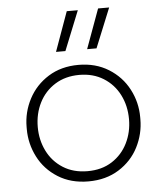

<svg xmlns="http://www.w3.org/2000/svg" viewBox="-56 -850 773 916"><g transform="rotate(-5 330.5 -392.0)"><path d="M59 -257V-267Q59 -338 92 -401Q125 -464 186.5 -502.5Q248 -541 331 -541Q413 -541 475 -502.5Q537 -464 570 -401Q603 -338 603 -267V-257Q603 -187 571 -124Q539 -61 477 -22Q415 17 331 17Q247 17 185 -22Q123 -61 91 -124Q59 -187 59 -257ZM549 -262Q549 -326 522.5 -378.5Q496 -431 446.5 -462Q397 -493 331 -493Q264 -493 214.5 -462Q165 -431 138.5 -378.5Q112 -326 112 -262Q112 -200 138 -147.5Q164 -95 213.5 -63.5Q263 -32 331 -32Q399 -32 448 -63.5Q497 -95 523 -147.5Q549 -200 549 -262ZM448 -801H501L424 -612H379ZM298 -801H351L275 -612H230Z"/></g></svg>

Font: Sora-SIA ExtraLight
Style: Regular
Weight: 200
Designer: Jonathan Barnbrook, Julián Moncada
Foundry: Barnbrook Fonts
Version: Version 2.000